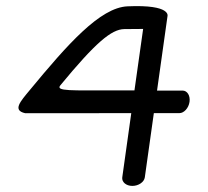

<svg xmlns="http://www.w3.org/2000/svg" viewBox="-20 -611 684 631"><path d="M530.4 -557.4C530.4 -557.4 545 -596.7 399 -590.2C308.7 -586.2 201.7 -464.8 77.7 -314.7C46.4 -276.9 20.6 -248.6 62.5 -239C213.1 -238.4 258.1 -239.2 349.6 -239.2C349.7 -239.2 376.3 -239.1 411.4 -239.1C394.9 -121 381.8 -28 381.8 -28C379.8 -13.2 394 0 414.9 0C435.8 0 453.8 -13 455.9 -28L485.6 -239.2C536.7 -239.2 569.6 -239.2 569.6 -239.2C584.4 -239.2 599.9 -255.4 602.9 -276.3C605.8 -297.2 595.1 -313.3 580.1 -313.3H496.1ZM450.4 -515.9C444.1 -472 433.2 -394.1 421.9 -314C366.6 -314 360.2 -314 360.2 -314C213.6 -314 161.8 -310.7 178.4 -330.7C294.1 -470.9 346.1 -514.8 388.5 -515.4C415 -515.7 435.1 -515.9 450.4 -515.9Z"/></svg>

Font: Hi.
Style: Regular
Weight: 400
Designer: Mew Too, Robert Jablonski
Foundry: Cannot Into Space Fonts
Version: Version 1.996